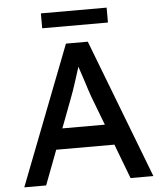

<svg xmlns="http://www.w3.org/2000/svg" viewBox="-58 -913 816 963"><g transform="rotate(-5 350.0 -431.0)"><path d="M25 0 296 -700H406L675 0H560L494 -174H201L135 0ZM294 -418 241 -278H455L400 -422Q397 -429 388 -457Q379 -485 368 -519Q357 -553 348 -579Q340 -553 330 -522Q320 -491 310.5 -463Q301 -435 294 -418ZM184 -787V-862H515V-787Z"/></g></svg>

Font: Lexend
Style: Regular
Weight: 400
Designer: Bonnie Shaver-Troup, Thomas Jockin
Foundry: Lexend
Version: Version 1.007; ttfautohint (v1.8.3)